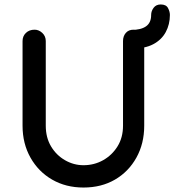

<svg xmlns="http://www.w3.org/2000/svg" viewBox="-20 -834 781 860"><path d="M578 -701Q600 -701 613 -686.5Q626 -672 626 -650V-271Q626 -191 591 -128Q556 -65 495 -29.5Q434 6 354 6Q275 6 213.5 -29.5Q152 -65 116.5 -128Q81 -191 81 -271V-650Q81 -672 96 -686.5Q111 -701 135 -701Q154 -701 169.5 -686.5Q185 -672 185 -650V-271Q185 -218 208.5 -178.5Q232 -139 271 -116.5Q310 -94 354 -94Q402 -94 442 -116.5Q482 -139 506.5 -178.5Q531 -218 531 -271V-650Q531 -672 543.5 -686.5Q556 -701 578 -701ZM569 -616V-700Q611 -700 634 -716Q657 -732 657 -767Q657 -784 668 -799Q679 -814 700 -814Q724 -814 732.5 -798Q741 -782 741 -767Q741 -725 722.5 -690.5Q704 -656 666.5 -636Q629 -616 569 -616Z"/></svg>

Font: Quicksand Light SemiBold
Style: Regular
Weight: 600
Version: Version 3.006